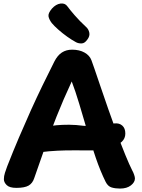

<svg xmlns="http://www.w3.org/2000/svg" viewBox="-20 -1078 827 1117"><path d="M179.3 -42.1Q169.7 -11.9 146.5 1.6Q123.3 15 75.2 15Q35.2 15 18.9 -1.2Q2.6 -17.3 2.6 -35.3Q2.6 -53.6 8.8 -72.7Q15.1 -91.9 22.1 -110.9Q56.1 -197.9 90.7 -278.9Q125.3 -360 159.4 -435.7Q193.6 -511.4 228 -582.2Q262.4 -653 295.9 -719.4Q314.3 -755.8 339.8 -772.4Q365.3 -789 399.3 -789Q442 -789 471.8 -772.2Q501.7 -755.4 512.1 -727.2Q515.6 -719.1 529.4 -678.3Q543.3 -637.6 564.2 -576.1Q585.1 -514.7 609.7 -444Q634.3 -373.3 660.1 -303.4Q685.9 -233.6 709.4 -176Q733 -118.4 750 -85Q755.8 -75 760.4 -61.3Q765 -47.7 765 -39.7Q765 -17.7 741.4 0.7Q717.8 19 678.2 19Q651.1 19 629.4 12.6Q607.8 6.1 594.8 -19.6Q563.9 -81.9 537.2 -159.8Q510.4 -237.8 486.8 -319.3Q463.1 -400.8 440.7 -474.9Q418.3 -549.1 397.3 -604.1Q348.3 -499 308.9 -399.7Q269.6 -300.4 238.2 -210.4Q206.9 -120.4 179.3 -42.1ZM211.6 -192.1Q196.6 -191.1 181 -214.7Q165.4 -238.2 165.4 -267.3Q165.4 -291.2 179.5 -305.6Q193.6 -319.9 213.1 -328.4Q232.6 -336.9 249.8 -340.4Q274.9 -346.2 308.1 -349.3Q341.2 -352.4 381.6 -352.3Q421.9 -352.1 467.3 -346Q476.2 -345 500.5 -346.7Q524.8 -348.3 554.6 -350.9Q584.3 -353.4 609.6 -356.1Q634.8 -358.8 645.8 -360Q673.8 -363 691.4 -347.4Q709.1 -331.9 709.1 -301.2Q709.1 -272.6 688.9 -253.6Q668.7 -234.7 637.3 -223.4Q605.9 -212.2 573.4 -207.6Q540.9 -203 516.3 -203Q459.3 -203 410.8 -203.3Q362.3 -203.6 314.9 -201.3Q267.6 -199.1 211.6 -192.1ZM422.6 -832.2Q399 -844.7 371.3 -864.4Q343.7 -884.1 319.3 -905.7Q294.9 -927.3 281.4 -943.6Q266.1 -963.7 262.3 -982.1Q258.6 -1000.6 282.2 -1028.1Q305.3 -1053.8 332 -1057.3Q358.7 -1060.8 372.3 -1040.8Q384.9 -1023.4 413.8 -989.8Q442.7 -956.2 480.9 -921.1Q494.9 -908.8 499.4 -888.9Q504 -869 488.6 -848.4Q473.2 -825.9 454.9 -825.3Q436.6 -824.8 422.6 -832.2Z"/></svg>

Font: Playpen Sans Arabic
Style: Regular
Weight: 400
Designer: Azza Alameddine, Laura Meseguer, Veronika Burian, José Scaglione
Foundry: TypeTogether
Version: Version 2.000